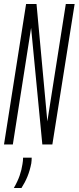

<svg xmlns="http://www.w3.org/2000/svg" viewBox="-25 -720 392 957"><path d="M-5 0 105 -700H157L211 -115L303 -700H347L236 0H186L130 -581L39 0ZM90 66H133Q133 78 131 94Q124 130 112 159.5Q100 189 82 217H44Q63 184 73 155Q83 126 87 98Q90 82 90 66Z"/></svg>

Font: Georama ExtraCondensed Light
Style: Italic
Weight: 300
Width: 2
Italic angle: -9°
Designer: Jean-Baptiste Levee
Foundry: Production Type
Version: Version 1.000